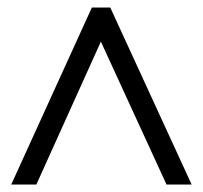

<svg xmlns="http://www.w3.org/2000/svg" viewBox="-20 -665 541 512"><path d="M10 -173 225 -645H274L491 -173H424L249 -554L77 -173Z"/></svg>

Font: Libre Bodoni SemiBold
Style: Regular
Weight: 600
Designer: Pablo Impallari, Rodrigo Fuenzalida
Foundry: Impallari Type
Version: Version 2.005;gftools[0.9.23]